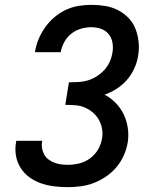

<svg xmlns="http://www.w3.org/2000/svg" viewBox="-20 -763 640 791"><path d="M259 8Q230 8 202 4.5Q174 1 148.5 -8Q123 -17 101.5 -32.5Q80 -48 65.5 -70.5Q51 -93 46 -120.5Q41 -148 46 -176Q46 -178 46.5 -179.5Q47 -181 47 -183H154Q154 -182 154 -181Q154 -180 153 -179Q151 -165 153.5 -151Q156 -137 162.5 -125.5Q169 -114 180 -106Q191 -98 203.5 -93Q216 -88 230 -86Q244 -84 259 -84Q282 -84 305.5 -89.5Q329 -95 349.5 -109.5Q370 -124 383 -145.5Q396 -167 400 -191Q404 -212 400.5 -232Q397 -252 387.5 -269Q378 -286 363 -299Q348 -312 329.5 -320Q311 -328 290 -329.5Q269 -331 249 -331L264 -424Q283 -424 302.5 -425Q322 -426 341 -431.5Q360 -437 377.5 -448Q395 -459 409 -474Q423 -489 431.5 -507.5Q440 -526 443 -545Q447 -566 443.5 -586.5Q440 -607 428 -622Q416 -637 396.5 -644Q377 -651 356 -651Q335 -651 313 -644.5Q291 -638 273.5 -624Q256 -610 245 -590Q234 -570 230 -548H124Q128 -575 138.5 -600.5Q149 -626 165 -649Q181 -672 203 -691Q225 -710 250.5 -722Q276 -734 302.5 -738.5Q329 -743 356 -743Q385 -743 413 -738.5Q441 -734 465.5 -721.5Q490 -709 509 -689.5Q528 -670 538 -644.5Q548 -619 551 -590.5Q554 -562 549 -533Q545 -507 533.5 -481.5Q522 -456 503.5 -434.5Q485 -413 461 -397.5Q437 -382 411 -373Q436 -360 456.5 -339Q477 -318 489.5 -292Q502 -266 506.5 -236Q511 -206 506 -175Q501 -147 489.5 -121.5Q478 -96 459.5 -74Q441 -52 416.5 -35.5Q392 -19 366 -9Q340 1 312.5 4.5Q285 8 259 8Z"/></svg>

Font: Iosevka Curly SmBdExObl
Style: Regular
Weight: 600
Width: 7
Italic angle: -9°
Monospace: yes
Designer: Belleve Invis
Foundry: Belleve Invis
Version: Version 11.1.0; ttfautohint (v1.8.3)